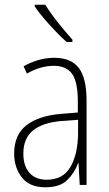

<svg xmlns="http://www.w3.org/2000/svg" viewBox="-20 -784 460 814"><path d="M210 -539Q281 -539 314 -496Q347 -453 347 -357V0H318L313 -92H311Q296 -51 265 -20.5Q234 10 172 10Q105 10 72.5 -32Q40 -74 40 -133Q40 -212 91.5 -252.5Q143 -293 237 -301L310 -307V-353Q310 -437 285.5 -471Q261 -505 208 -505Q182 -505 154 -497.5Q126 -490 94 -472L80 -503Q110 -520 143 -529.5Q176 -539 210 -539ZM240 -271Q160 -264 119.5 -230.5Q79 -197 79 -133Q79 -80 105 -51Q131 -22 178 -22Q247 -22 278.5 -76Q310 -130 311 -218V-276ZM172 -764Q195 -727 226.5 -687.5Q258 -648 287 -616V-606H262Q241 -625 215.5 -651.5Q190 -678 166.5 -705.5Q143 -733 127 -757V-764Z"/></svg>

Font: Noto Sans Arabic Cond ExtLt
Style: Regular
Weight: 200
Width: 3
Designer: Monotype Design Team, Nadine Chahine, Nizar Qandah and Khaled Hosny
Foundry: Monotype Imaging Inc.
Version: Version 2.012; ttfautohint (v1.8.4.7-5d5b)